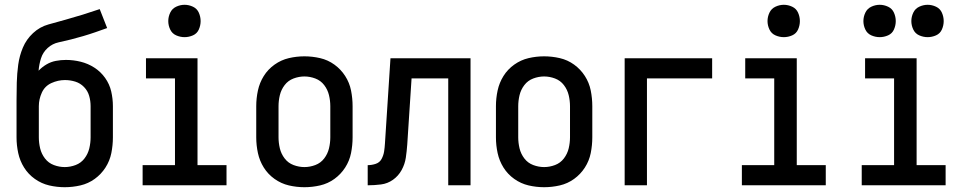

<svg xmlns="http://www.w3.org/2000/svg" viewBox="-20 -773 4040 801"><path d="M250 8Q283 8 315.5 0.5Q348 -7 375 -26.5Q402 -46 420 -74Q438 -102 444.5 -134.5Q451 -167 451 -200V-330Q451 -361 444 -391.5Q437 -422 418.5 -448Q400 -474 373.5 -491Q347 -508 316.5 -515.5Q286 -523 255 -523Q234 -523 213 -519Q192 -515 173.5 -504Q155 -493 141 -478Q143 -504 151 -529.5Q159 -555 179 -573Q199 -591 225 -596.5Q251 -602 276.5 -608.5Q302 -615 327.5 -622.5Q353 -630 377.5 -638.5Q402 -647 427 -656L396 -735Q361 -723 325.5 -712Q290 -701 254 -691Q218 -681 182 -671Q146 -661 118 -635Q90 -609 75.5 -574.5Q61 -540 56 -503Q51 -466 50 -428.5Q49 -391 49 -354Q49 -348 49 -342Q49 -336 49 -330V-200Q49 -167 56 -134.5Q63 -102 80.5 -74Q98 -46 125.5 -26.5Q153 -7 185 0.5Q217 8 250 8ZM250 -76Q227 -76 204.5 -84.5Q182 -93 167.5 -112Q153 -131 147.5 -154Q142 -177 142 -200V-330Q142 -359 154.5 -386.5Q167 -414 194.5 -426.5Q222 -439 251 -439Q273 -439 294 -432.5Q315 -426 330.5 -410Q346 -394 352 -373Q358 -352 358 -330V-200Q358 -177 352.5 -154Q347 -131 332.5 -112Q318 -93 295.5 -84.5Q273 -76 250 -76Z M575 0H925V-84H804V-530H589V-446H710V-84H575ZM750 -618Q768 -618 785 -625.5Q802 -633 809.5 -650Q817 -667 817 -685Q817 -703 809.5 -720Q802 -737 785 -745Q768 -753 750 -753Q732 -753 715 -745Q698 -737 690 -720Q682 -703 682 -685Q682 -667 690 -650Q698 -633 715 -625.5Q732 -618 750 -618Z M1250 8Q1283 8 1315.5 0.5Q1348 -7 1375 -26.5Q1402 -46 1420 -74Q1438 -102 1444.5 -134.5Q1451 -167 1451 -200V-330Q1451 -363 1444.5 -395.5Q1438 -428 1420 -456Q1402 -484 1375 -503.5Q1348 -523 1315.5 -530.5Q1283 -538 1250 -538Q1217 -538 1185 -530.5Q1153 -523 1125.5 -503.5Q1098 -484 1080.5 -456Q1063 -428 1056 -395.5Q1049 -363 1049 -330V-200Q1049 -167 1056 -134.5Q1063 -102 1080.5 -74Q1098 -46 1125.5 -26.5Q1153 -7 1185 0.5Q1217 8 1250 8ZM1250 -76Q1227 -76 1204.5 -84.5Q1182 -93 1167.5 -112Q1153 -131 1147.5 -154Q1142 -177 1142 -200V-330Q1142 -353 1147.5 -376Q1153 -399 1167.5 -418Q1182 -437 1204.5 -445.5Q1227 -454 1250 -454Q1273 -454 1295.5 -445.5Q1318 -437 1332.5 -418Q1347 -399 1352.5 -376Q1358 -353 1358 -330V-200Q1358 -177 1352.5 -154Q1347 -131 1332.5 -112Q1318 -93 1295.5 -84.5Q1273 -76 1250 -76Z M1514 0Q1542 0 1569.5 -3.5Q1597 -7 1619.5 -23Q1642 -39 1655.5 -63.5Q1669 -88 1673 -115Q1677 -142 1679 -170L1697 -446H1850V0H1943V-530H1609L1586 -175Q1585 -158 1582.5 -141.5Q1580 -125 1572 -110Q1564 -95 1547.5 -89.5Q1531 -84 1514 -84Z M2250 8Q2283 8 2315.5 0.5Q2348 -7 2375 -26.5Q2402 -46 2420 -74Q2438 -102 2444.5 -134.5Q2451 -167 2451 -200V-330Q2451 -363 2444.5 -395.5Q2438 -428 2420 -456Q2402 -484 2375 -503.5Q2348 -523 2315.5 -530.5Q2283 -538 2250 -538Q2217 -538 2185 -530.5Q2153 -523 2125.5 -503.5Q2098 -484 2080.5 -456Q2063 -428 2056 -395.5Q2049 -363 2049 -330V-200Q2049 -167 2056 -134.5Q2063 -102 2080.5 -74Q2098 -46 2125.5 -26.5Q2153 -7 2185 0.5Q2217 8 2250 8ZM2250 -76Q2227 -76 2204.5 -84.5Q2182 -93 2167.5 -112Q2153 -131 2147.5 -154Q2142 -177 2142 -200V-330Q2142 -353 2147.5 -376Q2153 -399 2167.5 -418Q2182 -437 2204.5 -445.5Q2227 -454 2250 -454Q2273 -454 2295.5 -445.5Q2318 -437 2332.5 -418Q2347 -399 2352.5 -376Q2358 -353 2358 -330V-200Q2358 -177 2352.5 -154Q2347 -131 2332.5 -112Q2318 -93 2295.5 -84.5Q2273 -76 2250 -76Z M2586 0H2679V-446H2951V-530H2586Z M3075 0H3425V-84H3304V-530H3089V-446H3210V-84H3075ZM3250 -618Q3268 -618 3285 -625.5Q3302 -633 3309.5 -650Q3317 -667 3317 -685Q3317 -703 3309.5 -720Q3302 -737 3285 -745Q3268 -753 3250 -753Q3232 -753 3215 -745Q3198 -737 3190 -720Q3182 -703 3182 -685Q3182 -667 3190 -650Q3198 -633 3215 -625.5Q3232 -618 3250 -618Z M3575 0H3925V-84H3804V-530H3589V-446H3710V-84H3575ZM3650 -618Q3668 -618 3685 -625.5Q3702 -633 3709.5 -650Q3717 -667 3717 -685Q3717 -703 3709.5 -720Q3702 -737 3685 -745Q3668 -753 3650 -753Q3632 -753 3615 -745Q3598 -737 3590 -720Q3582 -703 3582 -685Q3582 -667 3590 -650Q3598 -633 3615 -625.5Q3632 -618 3650 -618ZM3850 -618Q3868 -618 3885 -625.5Q3902 -633 3909.5 -650Q3917 -667 3917 -685Q3917 -703 3909.5 -720Q3902 -737 3885 -745Q3868 -753 3850 -753Q3832 -753 3815 -745Q3798 -737 3790 -720Q3782 -703 3782 -685Q3782 -667 3790 -650Q3798 -633 3815 -625.5Q3832 -618 3850 -618Z"/></svg>

Font: Iosevka SS08 Medium
Style: Regular
Weight: 500
Monospace: yes
Designer: Belleve Invis
Foundry: Belleve Invis
Version: Version 3.4.3; ttfautohint (v1.8.3)